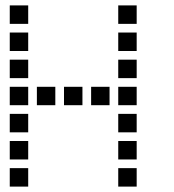

<svg xmlns="http://www.w3.org/2000/svg" viewBox="-20 -704 640 708"><path d="M17 -684Q16 -684 16 -684Q16 -684 16 -683V-617Q16 -616 16 -616Q16 -616 17 -616H83Q84 -616 84 -616Q84 -616 84 -617V-683Q84 -684 84 -684Q84 -684 83 -684ZM417 -684Q416 -684 416 -684Q416 -684 416 -683V-617Q416 -616 416 -616Q416 -616 417 -616H483Q484 -616 484 -616Q484 -616 484 -617V-683Q484 -684 484 -684Q484 -684 483 -684ZM17 -584Q16 -584 16 -584Q16 -584 16 -583V-517Q16 -516 16 -516Q16 -516 17 -516H83Q84 -516 84 -516Q84 -516 84 -517V-583Q84 -584 84 -584Q84 -584 83 -584ZM417 -584Q416 -584 416 -584Q416 -584 416 -583V-517Q416 -516 416 -516Q416 -516 417 -516H483Q484 -516 484 -516Q484 -516 484 -517V-583Q484 -584 484 -584Q484 -584 483 -584ZM17 -484Q16 -484 16 -484Q16 -484 16 -483V-417Q16 -416 16 -416Q16 -416 17 -416H83Q84 -416 84 -416Q84 -416 84 -417V-483Q84 -484 84 -484Q84 -484 83 -484ZM417 -484Q416 -484 416 -484Q416 -484 416 -483V-417Q416 -416 416 -416Q416 -416 417 -416H483Q484 -416 484 -416Q484 -416 484 -417V-483Q484 -484 484 -484Q484 -484 483 -484ZM17 -384Q16 -384 16 -384Q16 -384 16 -383V-317Q16 -316 16 -316Q16 -316 17 -316H83Q84 -316 84 -316Q84 -316 84 -317V-383Q84 -384 84 -384Q84 -384 83 -384ZM117 -384Q116 -384 116 -384Q116 -384 116 -383V-317Q116 -316 116 -316Q116 -316 117 -316H183Q184 -316 184 -316Q184 -316 184 -317V-383Q184 -384 184 -384Q184 -384 183 -384ZM217 -384Q216 -384 216 -384Q216 -384 216 -383V-317Q216 -316 216 -316Q216 -316 217 -316H283Q284 -316 284 -316Q284 -316 284 -317V-383Q284 -384 284 -384Q284 -384 283 -384ZM317 -384Q316 -384 316 -384Q316 -384 316 -383V-317Q316 -316 316 -316Q316 -316 317 -316H383Q384 -316 384 -316Q384 -316 384 -317V-383Q384 -384 384 -384Q384 -384 383 -384ZM417 -384Q416 -384 416 -384Q416 -384 416 -383V-317Q416 -316 416 -316Q416 -316 417 -316H483Q484 -316 484 -316Q484 -316 484 -317V-383Q484 -384 484 -384Q484 -384 483 -384ZM17 -284Q16 -284 16 -284Q16 -284 16 -283V-217Q16 -216 16 -216Q16 -216 17 -216H83Q84 -216 84 -216Q84 -216 84 -217V-283Q84 -284 84 -284Q84 -284 83 -284ZM417 -284Q416 -284 416 -284Q416 -284 416 -283V-217Q416 -216 416 -216Q416 -216 417 -216H483Q484 -216 484 -216Q484 -216 484 -217V-283Q484 -284 484 -284Q484 -284 483 -284ZM17 -184Q16 -184 16 -184Q16 -184 16 -183V-117Q16 -116 16 -116Q16 -116 17 -116H83Q84 -116 84 -116Q84 -116 84 -117V-183Q84 -184 84 -184Q84 -184 83 -184ZM417 -184Q416 -184 416 -184Q416 -184 416 -183V-117Q416 -116 416 -116Q416 -116 417 -116H483Q484 -116 484 -116Q484 -116 484 -117V-183Q484 -184 484 -184Q484 -184 483 -184ZM17 -84Q16 -84 16 -84Q16 -84 16 -83V-17Q16 -16 16 -16Q16 -16 17 -16H83Q84 -16 84 -16Q84 -16 84 -17V-83Q84 -84 84 -84Q84 -84 83 -84ZM417 -84Q416 -84 416 -84Q416 -84 416 -83V-17Q416 -16 416 -16Q416 -16 417 -16H483Q484 -16 484 -16Q484 -16 484 -17V-83Q484 -84 484 -84Q484 -84 483 -84Z"/></svg>

Font: Doto Black SemiBold
Style: Regular
Weight: 600
Monospace: yes
Version: Version 1.000